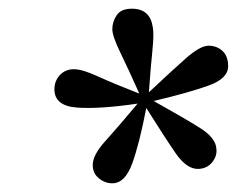

<svg xmlns="http://www.w3.org/2000/svg" viewBox="-20 -759 544 441"><path d="M283 -739Q325 -739 331 -696Q334 -681 330 -642.5Q326 -604 322 -547Q375 -597 407.5 -625.5Q440 -654 459 -654Q478 -654 491 -642Q504 -630 504 -607Q504 -579 460.5 -563Q417 -547 333 -527Q403 -488 439.5 -465Q476 -442 477 -417Q479 -401 467.5 -386.5Q456 -372 436 -371Q409 -370 383.5 -407Q358 -444 316 -511Q300 -428 283.5 -383Q267 -338 238 -338Q221 -338 207 -349.5Q193 -361 193 -380Q193 -403 221.5 -434.5Q250 -466 296 -521Q207 -508 156 -512Q105 -516 105 -554Q105 -573 117.5 -586.5Q130 -600 150 -600Q169 -600 205 -583.5Q241 -567 300 -544Q275 -600 256.5 -638Q238 -676 238 -692Q238 -709 248 -724Q258 -739 283 -739Z"/></svg>

Font: DM Serif Display
Style: Italic
Weight: 400
Italic angle: -12°
Designer: Colophon Foundry, Frank Grießhammer
Foundry: Colophon Foundry
Version: Version 5.100; ttfautohint (v1.8.2)